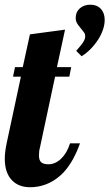

<svg xmlns="http://www.w3.org/2000/svg" viewBox="-28 -783 461 809"><path d="M293 -568.8Q316.4 -594.7 323.2 -606.4Q331.1 -619.1 331.1 -629.9Q331.1 -639.2 326.4 -646Q321.8 -652.8 311 -665.5Q301.3 -676.8 296.1 -686Q291 -695.3 291 -708Q291 -732.4 308.3 -747.8Q325.7 -763.2 353 -763.2Q380.4 -763.2 396.7 -745.8Q413.1 -728.5 413.1 -699.2Q413.1 -679.7 406 -658.4Q398.9 -637.2 386.2 -617.2Q356.9 -571.8 315.9 -545.9ZM23.4 -22.5Q-7.8 -53.7 -7.8 -113.8Q-7.8 -142.1 0 -179.2L60.1 -460H26.9L35.2 -500H67.9L98.1 -638.2L246.1 -658.2L211.9 -500H272L264.2 -460H204.1L140.1 -160.2Q136.2 -147.5 136.2 -127.9Q136.2 -107.4 145.8 -99.1Q155.3 -90.8 176.8 -90.8Q191.4 -90.8 205.3 -97.4Q219.2 -104 231 -115.7Q254.9 -139.6 267.1 -179.2H309.1Q282.2 -103.5 241.7 -58.6Q207.5 -22 164.6 -5.9Q133.3 5.9 99.1 5.9Q51.3 5.9 23.4 -22.5Z"/></svg>

Font: Pattaya
Style: Regular
Weight: 400
Designer: Pablo Impallari / Thai characters Designed by Thanarat Vachiruckul and Suppakit Chalermlarp
Foundry: Pablo Impallari
Version: Version 2.001